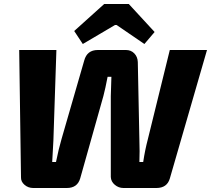

<svg xmlns="http://www.w3.org/2000/svg" viewBox="-20 -940 1055 960"><path d="M753 -780 702 -720 563 -815H555L394 -720L351 -785L501 -920H624ZM1015 -690 829 -47Q815 0 762 0H597Q573 0 554 -16Q535 -32 534 -55V-459Q537 -551 537 -556H518Q507 -498 497 -460L381 -48Q367 0 314 0H146Q121 0 102.5 -16Q84 -32 85 -54L76 -690H262L247 -238Q246 -220 244 -183.5Q242 -147 241 -130H260Q273 -195 288 -246L401 -637Q415 -690 469 -690H610Q635 -690 651.5 -673Q668 -656 669 -630L677 -237Q679 -184 677 -130H696Q705 -190 719 -243L829 -690Z"/></svg>

Font: Exo 2.0 Extra Bold
Style: Italic
Weight: 800
Italic angle: -8°
Designer: Natanael Gama
Version: Version 1.001;PS 001.001;hotconv 1.0.70;makeotf.lib2.5.58329